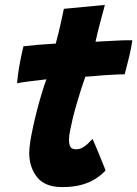

<svg xmlns="http://www.w3.org/2000/svg" viewBox="-20 -737 559 782"><path d="M410 -43Q395.5 -26.5 372 -10.8Q348.5 5 314.5 15Q280.5 25 233.5 25Q162.5 25 130.8 -15.8Q99 -56.5 99 -114Q99 -131.5 103.2 -159.5Q107.5 -187.5 114.8 -220.8Q122 -254 131 -288.8Q140 -323.5 149.8 -356Q159.5 -388.5 169 -414Q132 -410 97.8 -405.5Q63.5 -401 49.5 -398Q52 -430 57.8 -462.8Q63.5 -495.5 68.8 -519.2Q74 -543 75.5 -548.5Q106 -552 138.2 -554.8Q170.5 -557.5 207 -559.5Q212 -578 217 -597.8Q222 -617.5 226 -636Q230 -654 234 -672.2Q238 -690.5 240 -701L407 -717Q406.5 -713.5 403.5 -702.8Q400.5 -692 396.2 -676Q392 -660 387 -641.5Q383 -626 378.2 -607Q373.5 -588 369 -567Q386 -568 408.2 -569.2Q430.5 -570.5 444 -571Q464.5 -572.5 479.8 -572.8Q495 -573 505.2 -573Q515.5 -573 519 -573Q515.5 -545.5 506 -505.8Q496.5 -466 488 -434.5Q483 -434.5 455.2 -433.5Q427.5 -432.5 402 -430.5Q384.5 -429 364.2 -427.2Q344 -425.5 327.5 -424.5Q319 -400.5 309.8 -371.8Q300.5 -343 291.8 -312.8Q283 -282.5 276.2 -254.5Q269.5 -226.5 265.2 -204Q261 -181.5 261 -167.5Q261 -149.5 266.5 -139.2Q272 -129 290.5 -129Q304.5 -129 316.5 -136Q328.5 -143 338.5 -152.5Q348.5 -162 356.5 -171Q359.5 -166 367.2 -147.8Q375 -129.5 384.2 -107Q393.5 -84.5 400.8 -66.2Q408 -48 410 -43Z"/></svg>

Font: Grandstander Thin ExtraBold
Style: Italic
Weight: 800
Italic angle: -15°
Version: Version 1.200